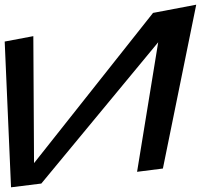

<svg xmlns="http://www.w3.org/2000/svg" viewBox="-74 -765 856 818"><path d="M102 17 600 -585 510 -33 620 -47 762 -745 578 -710 71 -70 68 -611 -54 -588 -27 33Z"/></svg>

Font: Gamestation Warped
Style: Regular
Weight: 400
Designer: Jonas Hecksher
Foundry: Jonas Hecksher, Playtypeª, e-types AS
Version: Version 1.003